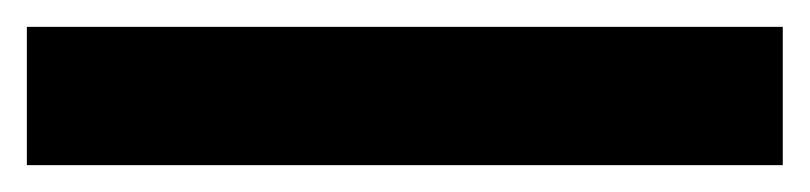

<svg xmlns="http://www.w3.org/2000/svg" viewBox="-20 54 603 143"><path d="M0 177V74H563V177Z"/></svg>

Font: Noto Sans Mono SemiCondensed SemiBold
Style: Regular
Weight: 600
Width: 4
Designer: Monotype Design Team
Foundry: Monotype Imaging Inc.
Version: Version 2.014; ttfautohint (v1.8.4.7-5d5b)